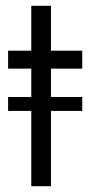

<svg xmlns="http://www.w3.org/2000/svg" viewBox="-20 -643 315 663"><path d="M264 -406H156V-308H264V-260H156V0H88V-260H8V-308H88V-406H8V-468H88V-623H156V-468H264Z"/></svg>

Font: Didact Gothic
Style: Regular
Weight: 400
Designer: Daniel Johnson
Foundry: Daniel Johnson
Version: Version 2.101;PS 002.101;hotconv 1.0.88;makeotf.lib2.5.64775